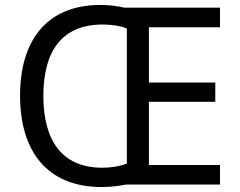

<svg xmlns="http://www.w3.org/2000/svg" viewBox="-20 -745 968 775"><path d="M386 -725C167 -725 61 -580 61 -359C61 -137 168 10 391 10C425 10 458 6 488 0H868V-79H581V-334H849V-412H581V-635H868V-714H482C453 -721 420 -725 386 -725ZM394 -646C431 -646 464 -641 492 -630V-85C465 -74 430 -68 393 -68C230 -68 155 -178 155 -358C155 -538 230 -646 394 -646Z"/></svg>

Font: Noto Sans Gujarati UI
Style: Regular
Weight: 400
Designer: Jelle Bosma - Monotype Design Team, Universal Thirst
Foundry: Monotype Imaging Inc.
Version: Version 2.106